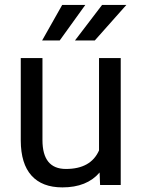

<svg xmlns="http://www.w3.org/2000/svg" viewBox="-20 -770 591 799"><path d="M394.5 -52.2Q341.8 9.8 239.7 9.8Q155.3 9.8 111.1 -39.3Q66.9 -88.4 66.4 -184.6V-528.3H156.7V-187Q156.7 -66.9 254.4 -66.9Q357.9 -66.9 392.1 -144V-528.3H482.4V0H396.5ZM404.8 -749.5H505.9L374.5 -601.6H292ZM238.8 -749.5H335L228.5 -601.6H155.3Z"/></svg>

Font: Roboto
Style: Regular
Weight: 400
Designer: Google
Version: Version 2.001047; 2015